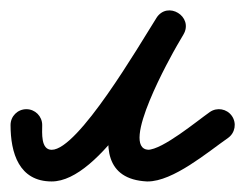

<svg xmlns="http://www.w3.org/2000/svg" viewBox="-50 -314 465 364"><path d="M-30 -77C-30 -77 -30 -77 -30 -77C-30 -24.2 -14.1 30 48 30C140.2 30 249.4 -172 297.4 -248C307.9 -264.7 300.2 -281 287.3 -288.9C274.4 -296.8 256.3 -296.3 246.2 -279.4C211.4 -220.8 70.9 22.1 228.5 30C228.5 30 228.9 30 229.3 30C229.6 30 230 30 230 30C278.2 30 343.6 -25.4 382.2 -52.4C395.8 -61.9 399.1 -80.6 389.6 -94.2C380.1 -107.8 361.4 -111.1 347.8 -101.6C323 -84.2 257.9 -30 230 -30C230 -30 230.4 -30 230.7 -30C231.1 -30 231.5 -30 231.5 -30C175.4 -32.8 275.6 -210.4 285.4 -227.4C289.6 -234.7 293.7 -241.6 297.8 -248.6C307.7 -265.6 300.2 -281.8 287.5 -289.5C274.9 -297.3 257.1 -296.6 246.6 -280C213.1 -226.9 98.2 -30 48 -30C27 -30 30 -62.3 30 -77C30 -93.6 16.6 -107 0 -107C-16.6 -107 -30 -93.6 -30 -77Z"/></svg>

Font: FRB American Cursive
Style: Bold Italic
Weight: 700
Italic angle: -25°
Version: Version 2.0;Modular Font Editor K font №1